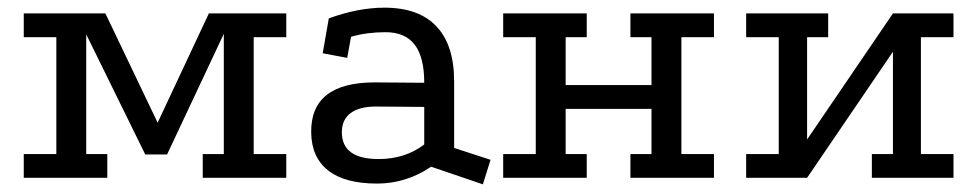

<svg xmlns="http://www.w3.org/2000/svg" viewBox="-20 -464 2550 501"><path d="M42 0V-62H127V-367H42V-429H255L408 -109H375L525 -429H727V-367H642V-62H727V0H509V-62H564V-418L582 -414L416 -61H359L186 -413L205 -417V-62H260V0Z M1105 -29Q1040 15 964 15Q880 15 836.5 -19Q793 -53 792 -118Q790 -249 958 -249L1087 -248Q1087 -315 1062 -347.5Q1037 -380 986 -380Q962 -380 939 -377Q916 -374 896 -368L886 -313L822 -325L838 -416Q876 -430 912.5 -437Q949 -444 983 -444Q1073 -444 1119 -395Q1165 -346 1165 -252V-78L1260 -47L1240 17ZM961 -186Q918 -186 895 -169Q872 -152 872 -119Q872 -49 968 -49Q1037 -49 1087 -87V-185Z M1293 -429H1511V-367H1456V-242H1680V-367H1625V-429H1843V-367H1758V-62H1843V0H1625V-62H1680V-180H1456V-62H1511V0H1293V-62H1378V-367H1293Z M1927 -429H2141V-367H2086V-100L2310 -429H2468V-367H2383V-62H2468V0H2255V-62H2310V-329L2086 0H1927V-62H2012V-367H1927Z"/></svg>

Font: Podkova VF Beta
Style: Regular
Weight: 400
Designer: Ilya Yudin
Foundry: Cyreal (www.cyreal.org)
Version: Version 2.100